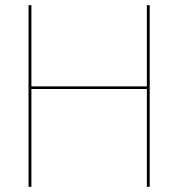

<svg xmlns="http://www.w3.org/2000/svg" viewBox="-20 -720 755 740"><path d="M93 -377H553V-387H93ZM546 -700V0H557V-700ZM90 -700V0H101V-700Z"/></svg>

Font: Jost Thin
Style: Regular
Weight: 250
Version: Version 3.710